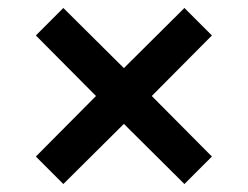

<svg xmlns="http://www.w3.org/2000/svg" viewBox="-20 -575 622 482"><path d="M139 -113 70 -182 221 -334 70 -486 139 -555 291 -404 443 -555 512 -486 361 -334 512 -182 443 -113 291 -264Z"/></svg>

Font: Celebes SemiBold
Style: Regular
Weight: 600
Designer: Anugrah Pasau
Foundry: Lafontype
Version: Version 1.000